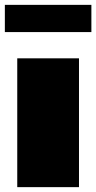

<svg xmlns="http://www.w3.org/2000/svg" viewBox="-26 -770 396 790"><path d="M-6 -638V-750H350V-638ZM45 0V-530H298H299V0Z"/></svg>

Font: Foldit Black
Style: Regular
Weight: 900
Version: Version 1.003